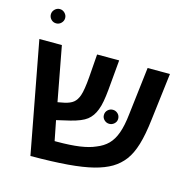

<svg xmlns="http://www.w3.org/2000/svg" viewBox="-113 -896 1007 1013"><g transform="rotate(15 390.0 -389.5)"><path d="M576.2 -60.1Q538.1 -37.6 482.7 -23.4Q427.2 -9.3 344.2 -2.4Q261.2 4.4 141.1 4.9L26.9 -603.5H149.9L205.6 -306.2L241.2 -313Q272.9 -319.8 290 -333.7Q307.1 -347.7 316.4 -374.5Q321.8 -390.1 325.9 -415.8Q330.1 -441.4 333 -478L342.3 -603.5H462.9L448.2 -439Q444.8 -402.8 439.7 -374.8Q434.6 -346.7 426.8 -327.1Q412.1 -288.1 384.5 -266.6Q356.9 -245.1 295.9 -230L222.7 -212.9L244.1 -104H255.9Q329.1 -104 380.4 -111.3Q431.6 -118.7 464.8 -133.8Q502.4 -148.4 526.9 -173.1Q551.3 -197.8 565.9 -238.5Q580.6 -279.3 587.4 -342.8L618.2 -603.5H740.2L709 -346.2Q699.2 -261.7 682.6 -206.8Q666 -151.9 640.1 -117.4Q614.3 -83 576.2 -60.1ZM459.5 -304.2Q459.5 -321.3 471.2 -332.3Q482.9 -343.3 498.5 -343.3Q514.2 -343.3 525.9 -332.3Q537.6 -321.3 537.6 -304.2Q537.6 -288.6 525.9 -277.6Q514.2 -266.6 498.5 -266.6Q482.9 -266.6 471.2 -277.6Q459.5 -288.6 459.5 -304.2ZM51.8 -745.1Q51.8 -760.7 63.5 -772.5Q75.2 -784.2 90.8 -784.2Q106.4 -784.2 118.2 -772.5Q129.9 -760.7 129.9 -745.1Q129.9 -729.5 118.4 -717.8Q106.9 -706.1 90.8 -706.1Q74.2 -706.1 63 -717.8Q51.8 -729.5 51.8 -745.1Z"/></g></svg>

Font: Arimo SemiBold
Style: Regular
Weight: 600
Designer: Steve Matteson
Foundry: Monotype Imaging Inc.
Version: Version 1.33